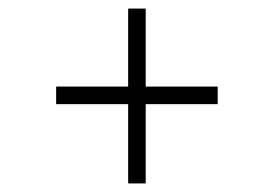

<svg xmlns="http://www.w3.org/2000/svg" viewBox="-20 -580 640 448"><path d="M279 -152V-337H111V-378H279V-560H320V-378H488V-337H320V-152Z"/></svg>

Font: Red Hat Display
Style: Regular
Weight: 300
Designer: Pentagram, MCKL
Foundry: Pentagram, MCKL
Version: Version 1.023